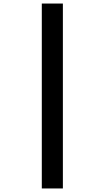

<svg xmlns="http://www.w3.org/2000/svg" viewBox="-20 -820 591 1084"><path d="M216 244V-800H335V244Z"/></svg>

Font: Noto Sans Tamil ExtraBold
Style: Regular
Weight: 800
Designer: Jelle Bosma - Monotype Design Team
Foundry: Monotype Imaging Inc.
Version: Version 2.004; ttfautohint (v1.8.4.7-5d5b)